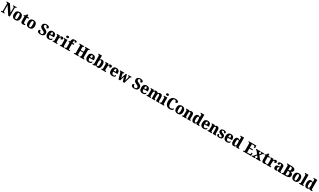

<svg xmlns="http://www.w3.org/2000/svg" viewBox="1257 -6268 19573 11775"><g transform="rotate(30 11043.0 -381.0)"><path d="M23 0H271V-56H235C201 -56 185 -63 185 -119V-547L546 0H650V-595C650 -643 671 -658 701 -658H736V-714H489V-658H524C552 -658 574 -645 574 -599V-228L255 -714H23V-658H57C85 -658 109 -651 109 -599V-119C109 -63 86 -56 50 -56H23Z M1039 10C1207 10 1294 -82 1294 -270C1294 -458 1199 -550 1042 -550C875 -550 788 -458 788 -270C788 -82 883 10 1039 10ZM1041 -56C979 -56 956 -130 956 -270C956 -411 978 -483 1040 -483C1103 -483 1126 -411 1126 -270C1126 -130 1104 -56 1041 -56Z M1578 10C1648 10 1696 -7 1718 -18V-88C1698 -83 1673 -79 1648 -79C1604 -79 1591 -105 1591 -163V-467H1709V-536H1591V-660H1498C1489 -616 1473 -584 1455 -565C1437 -544 1404 -520 1355 -519V-467H1425V-149C1425 -31 1482 10 1578 10Z M2028 10C2196 10 2283 -82 2283 -270C2283 -458 2188 -550 2031 -550C1864 -550 1777 -458 1777 -270C1777 -82 1872 10 2028 10ZM2030 -56C1968 -56 1945 -130 1945 -270C1945 -411 1967 -483 2029 -483C2092 -483 2115 -411 2115 -270C2115 -130 2093 -56 2030 -56Z M2828 10C2989 10 3092 -77 3092 -206C3092 -304 3047 -370 2911 -428C2777 -485 2749 -524 2749 -574C2749 -632 2786 -661 2837 -661C2905 -661 2941 -586 2941 -519C3032 -519 3066 -553 3066 -601C3066 -661 3001 -724 2856 -724C2718 -724 2613 -648 2613 -525C2613 -431 2655 -361 2792 -301C2894 -257 2954 -223 2954 -156C2954 -100 2914 -52 2846 -52C2776 -52 2709 -106 2708 -229C2649 -229 2594 -205 2594 -129C2594 -70 2640 10 2828 10Z M3417 10C3561 10 3617 -54 3617 -108C3617 -132 3601 -148 3580 -155C3559 -105 3522 -67 3458 -67C3376 -67 3333 -125 3331 -256H3636V-308C3636 -467 3549 -550 3406 -550C3252 -550 3164 -453 3164 -265C3164 -91 3247 10 3417 10ZM3472 -322H3333C3334 -426 3364 -482 3410 -482C3454 -482 3472 -423 3472 -322Z M3685 0H4016V-56H3984C3948 -56 3924 -64 3924 -123V-276C3924 -356 3948 -446 3996 -446C4031 -446 4038 -416 4038 -361C4118 -361 4168 -390 4168 -456C4168 -509 4138 -548 4066 -548C3992 -548 3951 -514 3921 -440H3916L3897 -536H3692V-480H3696C3737 -480 3758 -471 3758 -412V-128C3758 -65 3732 -56 3689 -56H3685Z M4346 -624C4396 -624 4438 -649 4438 -698C4438 -749 4396 -772 4346 -772C4295 -772 4256 -749 4256 -698C4256 -649 4295 -624 4346 -624ZM4195 0H4506V-56H4496C4459 -56 4433 -71 4433 -127V-536H4191V-480H4207C4242 -480 4268 -465 4268 -413V-128C4268 -71 4243 -56 4206 -56H4195Z M4539 0H4900V-56H4853C4827 -56 4790 -63 4790 -119V-462H4918V-536H4790V-590C4790 -679 4806 -709 4835 -709C4864 -709 4871 -653 4871 -623C4962 -623 4985 -657 4985 -695C4985 -730 4958 -769 4827 -769C4682 -769 4625 -695 4625 -569V-536H4543V-462H4625V-119C4625 -63 4584 -56 4563 -56H4539Z M5186 0H5515V-56H5484C5458 -56 5443 -75 5443 -111V-341H5661V-116C5661 -75 5645 -56 5616 -56H5589V0H5918V-56H5875C5850 -56 5832 -74 5832 -112V-602C5832 -643 5849 -658 5875 -658H5918V-714H5589V-658H5615C5646 -658 5661 -643 5661 -602V-405H5443V-604C5443 -643 5458 -658 5484 -658H5515V-714H5186V-658H5222C5250 -658 5272 -643 5272 -601V-111C5272 -75 5254 -56 5229 -56H5186Z M6234 10C6378 10 6434 -54 6434 -108C6434 -132 6418 -148 6397 -155C6376 -105 6339 -67 6275 -67C6193 -67 6150 -125 6148 -256H6453V-308C6453 -467 6366 -550 6223 -550C6069 -550 5981 -453 5981 -265C5981 -91 6064 10 6234 10ZM6289 -322H6150C6151 -426 6181 -482 6227 -482C6271 -482 6289 -423 6289 -322Z M6878 10C7002 10 7069 -76 7069 -270C7069 -463 7004 -548 6883 -548C6812 -548 6769 -516 6743 -474H6738C6742 -504 6745 -556 6745 -593V-760H6504V-704H6509C6548 -704 6579 -694 6579 -638V-126C6579 -65 6543 -56 6510 -56H6504V0H6694L6726 -78H6733C6760 -26 6805 10 6878 10ZM6828 -67C6763 -67 6745 -140 6745 -271C6745 -407 6763 -473 6827 -473C6881 -473 6903 -407 6903 -272C6903 -140 6881 -67 6828 -67Z M7124 0H7455V-56H7423C7387 -56 7363 -64 7363 -123V-276C7363 -356 7387 -446 7435 -446C7470 -446 7477 -416 7477 -361C7557 -361 7607 -390 7607 -456C7607 -509 7577 -548 7505 -548C7431 -548 7390 -514 7360 -440H7355L7336 -536H7131V-480H7135C7176 -480 7197 -471 7197 -412V-128C7197 -65 7171 -56 7128 -56H7124Z M7915 10C8059 10 8115 -54 8115 -108C8115 -132 8099 -148 8078 -155C8057 -105 8020 -67 7956 -67C7874 -67 7831 -125 7829 -256H8134V-308C8134 -467 8047 -550 7904 -550C7750 -550 7662 -453 7662 -265C7662 -91 7745 10 7915 10ZM7970 -322H7831C7832 -426 7862 -482 7908 -482C7952 -482 7970 -423 7970 -322Z M8235 -427 8354 0H8468L8564 -310L8655 0H8767L8888 -402C8908 -466 8922 -480 8958 -480H8971V-536H8751V-480H8757C8798 -480 8818 -465 8818 -431C8818 -420 8815 -398 8810 -381L8771 -239C8761 -203 8755 -176 8751 -145H8747C8745 -168 8737 -207 8729 -236L8640 -531H8578L8483 -250C8473 -218 8461 -177 8457 -146H8453C8449 -176 8438 -227 8427 -275L8400 -394C8396 -409 8392 -427 8392 -438C8392 -471 8411 -480 8448 -480H8460V-536H8166V-480H8169C8205 -480 8221 -470 8235 -427Z M9473 10C9634 10 9737 -77 9737 -206C9737 -304 9692 -370 9556 -428C9422 -485 9394 -524 9394 -574C9394 -632 9431 -661 9482 -661C9550 -661 9586 -586 9586 -519C9677 -519 9711 -553 9711 -601C9711 -661 9646 -724 9501 -724C9363 -724 9258 -648 9258 -525C9258 -431 9300 -361 9437 -301C9539 -257 9599 -223 9599 -156C9599 -100 9559 -52 9491 -52C9421 -52 9354 -106 9353 -229C9294 -229 9239 -205 9239 -129C9239 -70 9285 10 9473 10Z M10062 10C10206 10 10262 -54 10262 -108C10262 -132 10246 -148 10225 -155C10204 -105 10167 -67 10103 -67C10021 -67 9978 -125 9976 -256H10281V-308C10281 -467 10194 -550 10051 -550C9897 -550 9809 -453 9809 -265C9809 -91 9892 10 10062 10ZM10117 -322H9978C9979 -426 10009 -482 10055 -482C10099 -482 10117 -423 10117 -322Z M10332 0H10635V-56H10632C10590 -56 10569 -65 10569 -121V-306C10569 -387 10589 -459 10641 -459C10689 -459 10704 -410 10704 -325V0H10931V-56H10927C10885 -56 10869 -65 10869 -126V-318C10869 -394 10890 -459 10941 -459C10989 -459 11006 -410 11006 -325V0H11233V-56H11230C11188 -56 11171 -65 11171 -126V-357C11171 -492 11113 -550 11011 -550C10933 -550 10886 -517 10862 -467H10858C10836 -524 10790 -550 10722 -550C10636 -550 10596 -517 10570 -467H10565L10553 -536H10335V-484H10339C10380 -484 10404 -475 10404 -419V-124C10404 -65 10380 -56 10338 -56H10332Z M11420 -624C11470 -624 11512 -649 11512 -698C11512 -749 11470 -772 11420 -772C11369 -772 11330 -749 11330 -698C11330 -649 11369 -624 11420 -624ZM11269 0H11580V-56H11570C11533 -56 11507 -71 11507 -127V-536H11265V-480H11281C11316 -480 11342 -465 11342 -413V-128C11342 -71 11317 -56 11280 -56H11269Z M11980 10C12159 10 12206 -70 12206 -128C12206 -143 12200 -163 12191 -172C12159 -126 12107 -72 12009 -72C11877 -72 11829 -159 11829 -358C11829 -548 11864 -657 11973 -657C12049 -657 12074 -583 12074 -516C12162 -516 12206 -555 12206 -606C12206 -672 12131 -724 11982 -724C11763 -724 11649 -575 11649 -358C11649 -137 11760 10 11980 10Z M12537 10C12705 10 12792 -82 12792 -270C12792 -458 12697 -550 12540 -550C12373 -550 12286 -458 12286 -270C12286 -82 12381 10 12537 10ZM12539 -56C12477 -56 12454 -130 12454 -270C12454 -411 12476 -483 12538 -483C12601 -483 12624 -411 12624 -270C12624 -130 12602 -56 12539 -56Z M12848 0H13151V-56H13147C13106 -56 13085 -65 13085 -121V-306C13085 -387 13102 -460 13156 -460C13203 -460 13216 -410 13216 -325V0H13443V-56H13439C13397 -56 13381 -65 13381 -126V-357C13381 -492 13328 -550 13228 -550C13150 -550 13112 -516 13086 -467H13082L13069 -536H12853V-480H12857C12898 -480 12919 -471 12919 -416V-124C12919 -65 12895 -56 12853 -56H12848Z M13696 10C13769 10 13813 -22 13841 -75H13846L13875 0H14073V-56H14065C14020 -56 13996 -72 13996 -134V-760H13747V-704H13755C13796 -704 13830 -697 13830 -643V-588C13830 -550 13830 -506 13832 -476H13828C13801 -517 13763 -548 13694 -548C13574 -548 13505 -460 13505 -267C13505 -75 13574 10 13696 10ZM13747 -67C13693 -67 13672 -133 13672 -268C13672 -400 13693 -473 13747 -473C13811 -473 13830 -400 13830 -269C13830 -135 13811 -67 13747 -67Z M14382 10C14526 10 14582 -54 14582 -108C14582 -132 14566 -148 14545 -155C14524 -105 14487 -67 14423 -67C14341 -67 14298 -125 14296 -256H14601V-308C14601 -467 14514 -550 14371 -550C14217 -550 14129 -453 14129 -265C14129 -91 14212 10 14382 10ZM14437 -322H14298C14299 -426 14329 -482 14375 -482C14419 -482 14437 -423 14437 -322Z M14652 0H14955V-56H14951C14910 -56 14889 -65 14889 -121V-306C14889 -387 14906 -460 14960 -460C15007 -460 15020 -410 15020 -325V0H15247V-56H15243C15201 -56 15185 -65 15185 -126V-357C15185 -492 15132 -550 15032 -550C14954 -550 14916 -516 14890 -467H14886L14873 -536H14657V-480H14661C14702 -480 14723 -471 14723 -416V-124C14723 -65 14699 -56 14657 -56H14652Z M15492 10C15632 10 15706 -59 15706 -166C15706 -266 15642 -305 15542 -340C15455 -370 15429 -388 15429 -429C15429 -466 15457 -486 15500 -486C15551 -486 15589 -450 15589 -385C15655 -385 15685 -408 15685 -453C15685 -501 15636 -549 15514 -549C15387 -549 15303 -496 15303 -385C15303 -287 15357 -246 15468 -208C15547 -180 15581 -161 15581 -120C15581 -83 15557 -54 15495 -54C15430 -54 15388 -94 15388 -181C15339 -181 15297 -161 15297 -105C15297 -39 15346 10 15492 10Z M16025 10C16169 10 16225 -54 16225 -108C16225 -132 16209 -148 16188 -155C16167 -105 16130 -67 16066 -67C15984 -67 15941 -125 15939 -256H16244V-308C16244 -467 16157 -550 16014 -550C15860 -550 15772 -453 15772 -265C15772 -91 15855 10 16025 10ZM16080 -322H15941C15942 -426 15972 -482 16018 -482C16062 -482 16080 -423 16080 -322Z M16510 10C16583 10 16627 -22 16655 -75H16660L16689 0H16887V-56H16879C16834 -56 16810 -72 16810 -134V-760H16561V-704H16569C16610 -704 16644 -697 16644 -643V-588C16644 -550 16644 -506 16646 -476H16642C16615 -517 16577 -548 16508 -548C16388 -548 16319 -460 16319 -267C16319 -75 16388 10 16510 10ZM16561 -67C16507 -67 16486 -133 16486 -268C16486 -400 16507 -473 16561 -473C16625 -473 16644 -400 16644 -269C16644 -135 16625 -67 16561 -67Z M17168 0H17736L17743 -187H17671L17664 -139C17657 -95 17638 -64 17594 -64H17424V-342H17646V-405H17424V-650H17567C17613 -650 17629 -626 17634 -575L17638 -527H17711L17708 -714H17168V-658H17207C17232 -658 17254 -651 17254 -600V-109C17254 -74 17238 -56 17209 -56H17168Z M17780 0H18025V-56H18021C17980 -56 17964 -67 17964 -89C17964 -105 17975 -121 17986 -137L18046 -222L18096 -158C18127 -119 18131 -104 18131 -89C18131 -67 18113 -56 18075 -56H18071V0H18392V-56H18380C18356 -56 18334 -71 18305 -109L18168 -292L18266 -415C18307 -466 18322 -480 18358 -480H18367V-536H18149V-480H18152C18178 -480 18195 -474 18195 -450C18195 -432 18183 -416 18169 -396L18130 -342L18081 -405C18066 -425 18060 -437 18060 -451C18060 -467 18069 -480 18108 -480H18111V-536H17798V-480H17810C17839 -480 17864 -462 17891 -427L18009 -270L17890 -120C17851 -72 17834 -56 17789 -56H17780Z M18643 10C18713 10 18761 -7 18783 -18V-88C18763 -83 18738 -79 18713 -79C18669 -79 18656 -105 18656 -163V-467H18774V-536H18656V-660H18563C18554 -616 18538 -584 18520 -565C18502 -544 18469 -520 18420 -519V-467H18490V-149C18490 -31 18547 10 18643 10Z M18814 0H19145V-56H19113C19077 -56 19053 -64 19053 -123V-276C19053 -356 19077 -446 19125 -446C19160 -446 19167 -416 19167 -361C19247 -361 19297 -390 19297 -456C19297 -509 19267 -548 19195 -548C19121 -548 19080 -514 19050 -440H19045L19026 -536H18821V-480H18825C18866 -480 18887 -471 18887 -412V-128C18887 -65 18861 -56 18818 -56H18814Z M19478 10C19547 10 19573 -11 19615 -64H19624L19646 0H19840V-56H19837C19795 -56 19781 -72 19781 -126V-380C19781 -505 19711 -550 19573 -550C19462 -550 19370 -519 19370 -446C19370 -397 19413 -378 19504 -378C19504 -448 19522 -486 19560 -486C19600 -486 19615 -448 19615 -374V-320L19539 -317C19399 -312 19331 -263 19331 -154C19331 -42 19397 10 19478 10ZM19543 -65C19513 -65 19500 -95 19500 -150C19500 -221 19520 -257 19582 -262L19616 -265V-191C19616 -115 19587 -65 19543 -65Z M19889 0H20215C20405 0 20497 -65 20497 -197C20497 -303 20429 -359 20333 -376V-381C20407 -401 20470 -448 20470 -539C20470 -664 20371 -714 20187 -714H19889V-658H19929C19951 -658 19976 -647 19976 -600V-115C19976 -75 19961 -56 19932 -56H19889ZM20179 -406H20146V-650H20177C20252 -650 20292 -621 20292 -531C20292 -442 20256 -406 20179 -406ZM20202 -64H20146V-342H20204C20280 -342 20315 -296 20315 -200C20315 -99 20276 -64 20202 -64Z M20822 10C20990 10 21077 -82 21077 -270C21077 -458 20982 -550 20825 -550C20658 -550 20571 -458 20571 -270C20571 -82 20666 10 20822 10ZM20824 -56C20762 -56 20739 -130 20739 -270C20739 -411 20761 -483 20823 -483C20886 -483 20909 -411 20909 -270C20909 -130 20887 -56 20824 -56Z M21135 0H21447V-56H21436C21400 -56 21374 -71 21374 -127V-760H21135V-704H21146C21166 -704 21208 -697 21208 -645V-127C21208 -71 21182 -56 21146 -56H21135Z M21694 10C21767 10 21811 -22 21839 -75H21844L21873 0H22071V-56H22063C22018 -56 21994 -72 21994 -134V-760H21745V-704H21753C21794 -704 21828 -697 21828 -643V-588C21828 -550 21828 -506 21830 -476H21826C21799 -517 21761 -548 21692 -548C21572 -548 21503 -460 21503 -267C21503 -75 21572 10 21694 10ZM21745 -67C21691 -67 21670 -133 21670 -268C21670 -400 21691 -473 21745 -473C21809 -473 21828 -400 21828 -269C21828 -135 21809 -67 21745 -67Z"/></g></svg>

Font: Noto Serif Hebrew SemiCondensed ExtraBold
Style: Regular
Weight: 800
Width: 4
Designer: Monotype Design Team
Foundry: Monotype Imaging Inc.
Version: Version 2.004